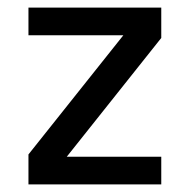

<svg xmlns="http://www.w3.org/2000/svg" viewBox="-20 -483 500 506"><path d="M405 -383 156 -70H405V3H55V-76L305 -390H55V-463H405Z"/></svg>

Font: SUITE Medium
Style: Regular
Weight: 500
Designer: Sun
Foundry: Sun
Version: Version 2.040